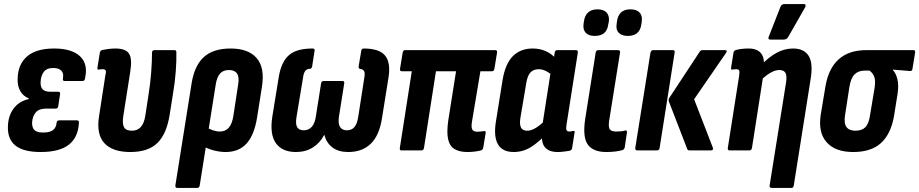

<svg xmlns="http://www.w3.org/2000/svg" viewBox="-20 -741 4529 946"><path d="M180 8Q96 8 56.5 -23.5Q17 -55 19 -117Q20 -169 46.5 -205.5Q73 -242 122 -253V-256Q94 -267 79.5 -293Q65 -319 67 -355Q69 -425 114 -463.5Q159 -502 247 -502Q333 -502 374 -464Q415 -426 399 -355Q397 -342 387 -342H298Q288 -342 290 -354Q295 -379 282.5 -392.5Q270 -406 242 -406Q210 -406 195.5 -386.5Q181 -367 180 -336Q179 -312 190.5 -300.5Q202 -289 227 -289H267Q278 -289 276 -277L267 -218Q265 -206 255 -206H207Q173 -206 156.5 -187.5Q140 -169 138 -136Q138 -111 150.5 -99.5Q163 -88 193 -88Q225 -88 241 -100Q257 -112 259 -137Q261 -148 271 -148H359Q370 -148 369 -136Q365 -64 319 -28Q273 8 180 8Z M622 8Q534 8 494 -36Q454 -80 468 -168L499 -369Q504 -388 500.5 -394Q497 -400 486 -400Q482 -400 477 -399.5Q472 -399 466 -398Q459 -397 460 -407L472 -482Q474 -492 485 -495Q501 -498 516.5 -500Q532 -502 549 -502Q599 -502 615.5 -477Q632 -452 622 -389L587 -166Q582 -130 591.5 -113.5Q601 -97 630 -97Q657 -97 673.5 -115Q690 -133 696 -171L711 -269Q721 -330 725 -385Q729 -440 729 -481Q729 -494 741 -494H840Q849 -494 849 -483Q850 -443 846 -389Q842 -335 832 -277L816 -176Q801 -81 755.5 -36.5Q710 8 622 8Z M854 185Q843 185 844 173L924 -330Q938 -418 984.5 -460Q1031 -502 1116 -502Q1203 -502 1244 -455.5Q1285 -409 1271 -316L1247 -164Q1233 -76 1195 -34Q1157 8 1092 8Q1064 8 1033 0Q1002 -8 980 -22L994 -116Q1009 -106 1027.5 -99.5Q1046 -93 1063 -93Q1091 -93 1107.5 -112Q1124 -131 1130 -171L1153 -322Q1160 -361 1148 -378.5Q1136 -396 1108 -396Q1080 -396 1064.5 -379Q1049 -362 1043 -325L964 173Q962 185 951 185Z M1438 8Q1370 8 1339 -36Q1308 -80 1322 -168L1354 -365Q1367 -438 1404.5 -470Q1442 -502 1520 -502Q1532 -502 1530 -491L1518 -414Q1515 -402 1508 -402Q1492 -402 1484 -391.5Q1476 -381 1473 -358L1441 -165Q1435 -129 1444.5 -114Q1454 -99 1477 -99Q1500 -99 1515.5 -115.5Q1531 -132 1536 -166L1562 -330Q1564 -342 1575 -342H1667Q1678 -342 1676 -330L1650 -166Q1645 -132 1655.5 -115.5Q1666 -99 1689 -99Q1712 -99 1725.5 -114Q1739 -129 1745 -165L1775 -358Q1779 -381 1774 -390.5Q1769 -400 1753 -402Q1746 -403 1747 -414L1760 -491Q1762 -502 1772 -502Q1849 -502 1877.5 -467Q1906 -432 1894 -358L1862 -158Q1849 -74 1807 -33Q1765 8 1696 8Q1648 8 1618.5 -14Q1589 -36 1578 -76H1577Q1557 -37 1521.5 -14.5Q1486 8 1438 8Z M2282 8Q2245 8 2220.5 -6Q2196 -20 2188 -54.5Q2180 -89 2189 -150L2227 -390H2128L2069 -12Q2067 0 2056 0H1958Q1948 0 1950 -12L2009 -390H1960Q1949 -390 1951 -402L1964 -482Q1966 -494 1976 -494H2420Q2431 -494 2429 -482L2416 -402Q2414 -390 2404 -390H2347L2305 -139Q2301 -112 2307.5 -102Q2314 -92 2331 -92Q2339 -92 2347 -93Q2355 -94 2364 -95Q2374 -97 2373 -86L2361 -14Q2359 -3 2350 0Q2335 4 2317.5 6Q2300 8 2282 8Z M2511 8Q2455 8 2433 -31Q2411 -70 2424 -146L2456 -345Q2469 -426 2506.5 -464Q2544 -502 2605 -502Q2640 -502 2669 -489Q2698 -476 2719 -452L2704 -367Q2688 -382 2670 -391Q2652 -400 2635 -400Q2609 -400 2594 -384.5Q2579 -369 2573 -332L2544 -160Q2539 -128 2547 -112.5Q2555 -97 2578 -97Q2597 -97 2619.5 -110.5Q2642 -124 2669 -151L2672 -81Q2633 -39 2594.5 -15.5Q2556 8 2511 8ZM2728 8Q2684 8 2664.5 -16Q2645 -40 2652 -88L2655 -106L2652 -122L2697 -411L2707 -441L2713 -482Q2715 -494 2726 -494H2818Q2829 -494 2827 -482L2771 -125Q2768 -106 2771.5 -99.5Q2775 -93 2785 -93Q2791 -93 2796 -94Q2801 -95 2805 -96Q2813 -97 2811 -88L2799 -12Q2798 -1 2786 2Q2772 4 2757.5 6Q2743 8 2728 8Z M2967 8Q2904 8 2877 -27.5Q2850 -63 2863 -153L2915 -482Q2917 -494 2929 -494H3025Q3037 -494 3035 -482L2981 -144Q2977 -114 2985 -103.5Q2993 -93 3016 -93Q3027 -93 3039 -94Q3051 -95 3061 -98Q3071 -100 3069 -88L3058 -14Q3055 -4 3046 -1Q3032 3 3011.5 5.5Q2991 8 2967 8ZM3073 -564Q3044 -564 3029 -579Q3014 -594 3018 -621L3020 -636Q3028 -695 3086 -695Q3116 -695 3131 -679.5Q3146 -664 3142 -636L3140 -621Q3132 -564 3073 -564ZM2910 -564Q2881 -564 2866.5 -579Q2852 -594 2855 -621L2857 -636Q2866 -695 2924 -695Q2954 -695 2968.5 -679.5Q2983 -664 2980 -636L2977 -621Q2970 -564 2910 -564Z M3377 0Q3368 0 3366 -7L3276 -240Q3272 -249 3278 -259L3428 -487Q3433 -494 3441 -494H3552Q3566 -494 3557 -480L3400 -252L3492 -14Q3494 -8 3492 -4Q3490 0 3483 0ZM3120 0Q3109 0 3110 -12L3185 -482Q3188 -494 3198 -494H3296Q3306 -494 3304 -482L3230 -12Q3228 0 3217 0Z M3784 185Q3770 185 3772 173L3853 -335Q3858 -368 3850 -382Q3842 -396 3820 -396Q3800 -396 3777 -383Q3754 -370 3727 -344L3724 -414Q3765 -458 3805 -480Q3845 -502 3887 -502Q3942 -502 3964.5 -465.5Q3987 -429 3974 -351L3891 173Q3889 185 3879 185ZM3575 0Q3564 0 3566 -12L3622 -369Q3625 -389 3621.5 -394.5Q3618 -400 3608 -400Q3604 -400 3599 -399.5Q3594 -399 3588 -398Q3581 -397 3582 -407L3594 -482Q3596 -492 3607 -495Q3623 -499 3638 -500.5Q3653 -502 3669 -502Q3711 -502 3730 -478Q3749 -454 3742 -409L3739 -392L3741 -371L3685 -12Q3683 0 3672 0ZM3774 -546Q3768 -546 3766.5 -550.5Q3765 -555 3768 -561L3826 -709Q3830 -716 3834.5 -718.5Q3839 -721 3846 -721H3940Q3948 -721 3949 -716Q3950 -711 3947 -705L3863 -558Q3856 -546 3841 -546Z M4184 8Q4095 8 4052.5 -40.5Q4010 -89 4024 -177L4047 -315Q4062 -404 4112.5 -449Q4163 -494 4248 -494H4480Q4491 -494 4489 -483L4476 -403Q4474 -390 4464 -391L4380 -398V-395Q4394 -381 4401.5 -351Q4409 -321 4402 -276L4385 -170Q4370 -82 4321.5 -37Q4273 8 4184 8ZM4195 -97Q4227 -97 4244 -114.5Q4261 -132 4267 -175L4289 -307Q4295 -345 4287 -364Q4279 -383 4264 -393H4239Q4209 -393 4190.5 -374.5Q4172 -356 4165 -312L4144 -176Q4137 -135 4150 -116Q4163 -97 4195 -97Z"/></svg>

Font: Sofia Sans Condensed ExtraBold
Style: Italic
Weight: 800
Italic angle: -9°
Version: Version 4.100